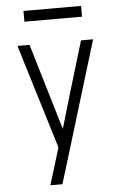

<svg xmlns="http://www.w3.org/2000/svg" viewBox="-61 -740 621 996"><g transform="rotate(-5 250.0 -241.5)"><path d="M160 215Q168 188 176.5 161.5Q185 135 193 108L219 23L53 -520H116L250 -71L304 -254L384 -520H447L257 104L223 215ZM400 -642H100V-698H400Z"/></g></svg>

Font: Iosevka Custom Light
Style: Regular
Weight: 300
Monospace: yes
Designer: Belleve Invis
Foundry: Belleve Invis
Version: Version 27.3.5